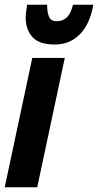

<svg xmlns="http://www.w3.org/2000/svg" viewBox="-29 -795 416 815"><path d="M-9 0 108 -549H246L129 0ZM204 -606Q137 -606 108.5 -638Q80 -670 80 -720Q80 -732 82 -746Q84 -760 86 -775H171Q171 -743 179 -724Q187 -705 212 -705Q237 -705 254 -720.5Q271 -736 281 -775H367Q353 -693 310 -649.5Q267 -606 204 -606Z"/></svg>

Font: Noto Sans ExtraCondensed ExtraBold
Style: Italic
Weight: 800
Width: 2
Italic angle: -12°
Designer: Monotype Design Team
Foundry: Monotype Imaging Inc.
Version: Version 2.013; ttfautohint (v1.8.4.7-5d5b)